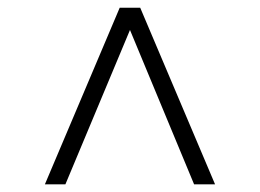

<svg xmlns="http://www.w3.org/2000/svg" viewBox="-20 -639 676 499"><path d="M317.8 -561.1 150 -160H96.7L291.1 -618.9H344.4L538.9 -160H484.4Z"/></svg>

Font: Paperlogy 3 Light
Style: Regular
Weight: 300
Designer: redesigned by Lee Juim, glyphs from Gmarket Sans & Montserrat
Foundry: PT&
Version: Version 1.001